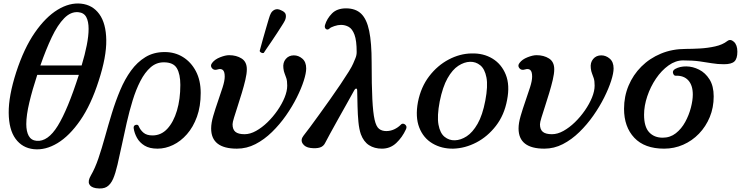

<svg xmlns="http://www.w3.org/2000/svg" viewBox="-20 -842 4286 1103"><path d="M174 15Q108 8 69.5 -44.5Q31 -97 30 -193.5Q29 -290 73 -427Q118 -565 180 -654.5Q242 -744 311 -786Q380 -828 446 -821Q512 -814 550.5 -761Q589 -708 590.5 -612Q592 -516 547 -378Q503 -240 441 -150.5Q379 -61 310 -19.5Q241 22 174 15ZM190 -33Q255 -27 312 -119.5Q369 -212 433 -412H194Q166 -327 148.5 -253.5Q131 -180 131 -129Q131 -87 145 -61.5Q159 -36 190 -33ZM212 -466H449Q468 -529 478.5 -582.5Q489 -636 489 -676Q489 -719 475.5 -744Q462 -769 430 -772Q387 -776 349 -737.5Q311 -699 277.5 -628.5Q244 -558 212 -466Z M531 239Q501 234 492.5 215.5Q484 197 502 166Q526 125 545.5 67.5Q565 10 583.5 -57Q602 -124 623 -192.5Q644 -261 670.5 -324Q697 -387 732.5 -436Q768 -485 815.5 -514Q863 -543 926 -543Q985 -543 1031.5 -514Q1078 -485 1105.5 -432.5Q1133 -380 1133 -308Q1133 -231 1111.5 -171.5Q1090 -112 1054 -71Q1018 -30 974 -9Q930 12 885 12Q839 12 810.5 -5.5Q782 -23 767 -50Q752 -77 748 -105Q746 -121 759.5 -124.5Q773 -128 777 -117Q786 -95 804.5 -79.5Q823 -64 856 -64Q906 -64 941.5 -102.5Q977 -141 996.5 -206.5Q1016 -272 1016 -354Q1016 -416 996 -450Q976 -484 921 -484Q878 -484 845 -455Q812 -426 786.5 -376.5Q761 -327 742 -265Q723 -203 708 -137Q693 -71 680 -9Q667 53 655 104Q643 155 630 185Q616 217 594 231Q572 245 531 239Z M1341 12Q1193 12 1193 -104Q1193 -135 1205 -176Q1217 -217 1232 -260Q1247 -303 1259 -340.5Q1271 -378 1271 -402Q1271 -431 1260 -440Q1249 -449 1230 -443Q1209 -436 1197.5 -450.5Q1186 -465 1199 -481Q1214 -501 1244.5 -513Q1275 -525 1296 -525Q1338 -525 1368 -506Q1398 -487 1398 -444Q1398 -419 1389.5 -383Q1381 -347 1369 -307.5Q1357 -268 1345 -231Q1333 -194 1324.5 -166.5Q1316 -139 1316 -128Q1316 -98 1332.5 -84.5Q1349 -71 1385 -71Q1417 -71 1451 -90Q1485 -109 1516.5 -139.5Q1548 -170 1574 -207.5Q1600 -245 1615 -282Q1630 -319 1630 -350Q1630 -377 1625 -392.5Q1620 -408 1615 -420Q1610 -432 1608 -450Q1604 -482 1621.5 -503Q1639 -524 1668 -524Q1695 -524 1717 -505Q1739 -486 1739 -449Q1739 -422 1725 -378Q1711 -334 1685 -282Q1659 -230 1623 -178.5Q1587 -127 1542.5 -83.5Q1498 -40 1447.5 -14Q1397 12 1341 12ZM1495.2 -538Q1488.6 -535.4 1481.2 -539.2Q1473.8 -543 1471.7 -548.7Q1472.8 -552.8 1478.3 -573.3Q1483.8 -593.8 1491.9 -622.7Q1500 -651.6 1508.6 -680.8Q1517.1 -710 1524 -733.1Q1530.9 -756.1 1535 -763.1Q1542.1 -778.7 1558 -786.2Q1573.9 -793.6 1595.2 -782.8Q1619.6 -772.6 1621.9 -756.6Q1624.2 -740.6 1617 -725Q1613.5 -717.1 1600.8 -697.1Q1588.1 -677.1 1571.3 -651.2Q1554.5 -625.3 1537.6 -600.6Q1520.7 -575.8 1508.7 -558.5Q1496.8 -541.2 1495.2 -538Z M2174 12Q2131 12 2100 -8Q2069 -28 2053 -71Q2043 -100 2039 -142Q2035 -184 2034 -230.5Q2033 -277 2032 -321Q2032 -333 2026.5 -333Q2021 -333 2016 -325Q1997 -290 1971.5 -245Q1946 -200 1921 -155Q1896 -110 1876.5 -74.5Q1857 -39 1849 -23Q1839 -1 1817.5 5.5Q1796 12 1764 8Q1732 4 1718.5 -17.5Q1705 -39 1724 -63Q1737 -79 1761 -111.5Q1785 -144 1815 -185.5Q1845 -227 1876.5 -271.5Q1908 -316 1936 -357.5Q1964 -399 1983.5 -430.5Q2003 -462 2009 -477Q2015 -491 2022 -508Q2029 -525 2029 -543Q2029 -609 2016.5 -642.5Q2004 -676 1983.5 -687.5Q1963 -699 1939 -699Q1921 -699 1900.5 -692Q1880 -685 1874 -679Q1863 -668 1853 -675Q1843 -682 1847 -698Q1858 -735 1887 -764.5Q1916 -794 1968 -794Q2023 -794 2055 -763Q2087 -732 2101 -664Q2115 -596 2115 -484Q2115 -352 2119 -273Q2123 -194 2132 -154.5Q2141 -115 2157.5 -102Q2174 -89 2199 -89Q2223 -89 2244.5 -99Q2266 -109 2282 -125Q2289 -133 2298 -131Q2307 -129 2312.5 -120.5Q2318 -112 2312 -99Q2291 -53 2256.5 -20.5Q2222 12 2174 12Z M2584 12Q2517 13 2464.5 -18Q2412 -49 2388.5 -109.5Q2365 -170 2381 -256Q2398 -342 2445.5 -404Q2493 -466 2557.5 -500Q2622 -534 2689 -535Q2757 -537 2809 -505.5Q2861 -474 2885.5 -413.5Q2910 -353 2893 -267Q2877 -181 2829 -119Q2781 -57 2716.5 -23.5Q2652 10 2584 12ZM2593 -36Q2627 -37 2661 -59Q2695 -81 2723.5 -130.5Q2752 -180 2768 -264Q2784 -348 2774.5 -397Q2765 -446 2739 -467Q2713 -488 2680 -487Q2647 -486 2613 -464Q2579 -442 2551 -392.5Q2523 -343 2506 -259Q2490 -175 2499 -126Q2508 -77 2534 -56Q2560 -35 2593 -36Z M3107 12Q2959 12 2959 -104Q2959 -135 2971 -176Q2983 -217 2998 -260Q3013 -303 3025 -340.5Q3037 -378 3037 -402Q3037 -431 3026 -440Q3015 -449 2996 -443Q2975 -436 2963.5 -450.5Q2952 -465 2965 -481Q2980 -501 3010.5 -513Q3041 -525 3062 -525Q3104 -525 3134 -506Q3164 -487 3164 -444Q3164 -419 3155.5 -383Q3147 -347 3135 -307.5Q3123 -268 3111 -231Q3099 -194 3090.5 -166.5Q3082 -139 3082 -128Q3082 -98 3098.5 -84.5Q3115 -71 3151 -71Q3183 -71 3217 -90Q3251 -109 3282.5 -139.5Q3314 -170 3340 -207.5Q3366 -245 3381 -282Q3396 -319 3396 -350Q3396 -377 3391 -392.5Q3386 -408 3381 -420Q3376 -432 3374 -450Q3370 -482 3387.5 -503Q3405 -524 3434 -524Q3461 -524 3483 -505Q3505 -486 3505 -449Q3505 -422 3491 -378Q3477 -334 3451 -282Q3425 -230 3389 -178.5Q3353 -127 3308.5 -83.5Q3264 -40 3213.5 -14Q3163 12 3107 12Z M3795 12Q3683 12 3624 -50.5Q3565 -113 3565 -217Q3565 -288 3591 -350Q3617 -412 3664.5 -459.5Q3712 -507 3777 -534Q3842 -561 3920 -561Q3956 -561 4001 -563.5Q4046 -566 4088.5 -575.5Q4131 -585 4158 -606Q4176 -620 4196 -602Q4216 -584 4216 -545Q4216 -505 4199 -489Q4182 -473 4139 -473Q4103 -473 4070.5 -478.5Q4038 -484 3999 -489.5Q3960 -495 3904 -495Q3861 -495 3820.5 -466Q3780 -437 3748.5 -390.5Q3717 -344 3698.5 -289Q3680 -234 3680 -183Q3680 -114 3709 -82.5Q3738 -51 3787 -51Q3830 -51 3862.5 -76.5Q3895 -102 3916.5 -141.5Q3938 -181 3949 -223.5Q3960 -266 3960 -299Q3960 -352 3934 -380.5Q3908 -409 3861 -407Q3851 -407 3846.5 -421.5Q3842 -436 3859 -446Q3886 -461 3923 -460.5Q3960 -460 3996 -442Q4032 -424 4056 -386Q4080 -348 4080 -288Q4080 -224 4057.5 -169.5Q4035 -115 3995.5 -74Q3956 -33 3904.5 -10.5Q3853 12 3795 12Z"/></svg>

Font: Zen Antique Soft
Style: Regular
Weight: 400
Designer: Yoshimichi Ohira
Foundry: Positype
Version: Version 1.001